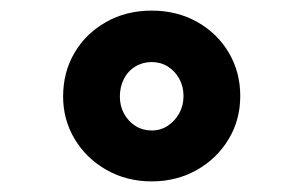

<svg xmlns="http://www.w3.org/2000/svg" viewBox="-20 -735 572 362"><path d="M99 -553Q99 -599 120.5 -635.5Q142 -672 180 -693.5Q218 -715 266 -715Q314 -715 352 -693.5Q390 -672 411.5 -635.5Q433 -599 433 -554Q433 -509 411 -472.5Q389 -436 351 -414.5Q313 -393 266 -393Q219 -393 181 -414.5Q143 -436 121 -472.5Q99 -509 99 -553ZM326 -554Q326 -572 318 -586.5Q310 -601 296.5 -609.5Q283 -618 266 -618Q249 -618 235 -609.5Q221 -601 213.5 -586Q206 -571 206 -553Q206 -535 214 -520.5Q222 -506 235.5 -497.5Q249 -489 266 -489Q283 -489 296.5 -498Q310 -507 318 -521.5Q326 -536 326 -554Z"/></svg>

Font: Our Lexend
Style: Bold
Weight: 700
Designer: Bonnie Shaver-Troup, Thomas Jockin
Foundry: Lexend
Version: Version 1.007